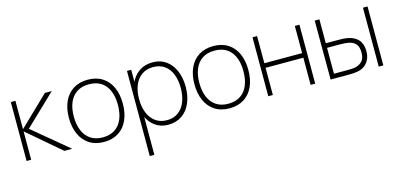

<svg xmlns="http://www.w3.org/2000/svg" viewBox="-69 -1007 3547 1699"><g transform="rotate(-15 1704.0 -157.5)"><path d="M70 -540H112V-280L382 -540H445L163 -270L488 0H416L112 -260V0H70Z M530 -271Q530 -356 559.2 -420.2Q588.5 -484.5 644.2 -519.8Q700 -555 777 -555Q856 -555 911.5 -519.2Q967 -483.5 995.5 -419.5Q1024 -355.5 1024 -271Q1024 -185 995.2 -120.5Q966.5 -56 910.8 -20.5Q855 15 777 15Q698.5 15 643 -21Q587.5 -57 558.8 -121.8Q530 -186.5 530 -271ZM979 -271Q979 -384 927.5 -448.5Q876 -513 777 -513Q710 -513 664.8 -482.5Q619.5 -452 597.2 -397.8Q575 -343.5 575 -271Q575 -197 598 -142Q621 -87 666.2 -57Q711.5 -27 777 -27Q843.5 -27 888.8 -57.2Q934 -87.5 956.5 -142.5Q979 -197.5 979 -271Z M1141 -271Q1141 -354 1167.8 -418.2Q1194.5 -482.5 1247 -518.8Q1299.5 -555 1373 -555Q1443.5 -555 1494.8 -517.8Q1546 -480.5 1573 -416Q1600 -351.5 1600 -271Q1600 -189 1572.8 -124Q1545.5 -59 1492.5 -22Q1439.5 15 1365 15Q1295.5 15 1244.8 -22.5Q1194 -60 1167.5 -124.8Q1141 -189.5 1141 -271ZM1134 -540H1173V-115H1176V240H1134ZM1555 -271Q1555 -341.5 1534 -396.2Q1513 -451 1470.2 -482Q1427.5 -513 1365 -513Q1303.5 -513 1260.2 -482.2Q1217 -451.5 1195 -397Q1173 -342.5 1173 -271Q1173 -200.5 1195 -145.2Q1217 -90 1260.2 -58.5Q1303.5 -27 1365 -27Q1426 -27 1468.8 -58.5Q1511.5 -90 1533.2 -145.2Q1555 -200.5 1555 -271Z M1680 -271Q1680 -356 1709.2 -420.2Q1738.5 -484.5 1794.2 -519.8Q1850 -555 1927 -555Q2006 -555 2061.5 -519.2Q2117 -483.5 2145.5 -419.5Q2174 -355.5 2174 -271Q2174 -185 2145.2 -120.5Q2116.5 -56 2060.8 -20.5Q2005 15 1927 15Q1848.5 15 1793 -21Q1737.5 -57 1708.8 -121.8Q1680 -186.5 1680 -271ZM2129 -271Q2129 -384 2077.5 -448.5Q2026 -513 1927 -513Q1860 -513 1814.8 -482.5Q1769.5 -452 1747.2 -397.8Q1725 -343.5 1725 -271Q1725 -197 1748 -142Q1771 -87 1816.2 -57Q1861.5 -27 1927 -27Q1993.5 -27 2038.8 -57.2Q2084 -87.5 2106.5 -142.5Q2129 -197.5 2129 -271Z M2284 -540H2326V-291H2672V-540H2714V0H2672V-249H2326V0H2284Z M2854 -540H2897V-321H3013Q3063.5 -321 3092 -316Q3226 -292 3226 -161Q3226 -117.5 3210.2 -85Q3194.5 -52.5 3168 -33.2Q3141.5 -14 3109 -7Q3089.5 -3 3069.5 -1.5Q3049.5 0 3023 0H2855ZM3102 -49Q3137 -59 3159 -84.5Q3181 -110 3181 -161Q3181 -212.5 3158.8 -238.5Q3136.5 -264.5 3093 -273Q3063 -279 3011 -279H2897V-42H3011Q3041 -42 3063.2 -43.2Q3085.5 -44.5 3102 -49ZM3296 -540H3338V0H3296Z"/></g></svg>

Font: Tap Sans
Style: Regular
Weight: 400
Designer: Tap Payments
Foundry: Tap Payments
Version: Version 1.001;Glyphs 3.1.2 (3151)